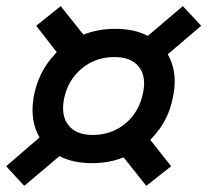

<svg xmlns="http://www.w3.org/2000/svg" viewBox="-38 -621 676 626"><path d="M262 -89Q200 -89 156 -112L41 -15L-18 -79L91 -173Q84 -185 79 -198Q60 -249 74 -316Q88 -379 126 -427Q136 -439 147 -451L80 -537L160 -601L234 -508Q282 -527 338 -527Q400 -527 444 -504L558 -601L618 -537L509 -444Q516 -432 521 -418Q540 -367 525 -300Q512 -237 474 -190Q464 -177 452 -165L520 -79L439 -15L365 -108Q318 -89 262 -89ZM264 -181Q326 -181 370.5 -218Q415 -255 428 -316Q440 -371 415 -403Q390 -435 335 -435Q274 -435 229 -398Q184 -361 171 -300Q160 -245 185 -213Q210 -181 264 -181Z"/></svg>

Font: Victor Mono Thin
Style: Bold Italic
Weight: 700
Italic angle: -12°
Monospace: yes
Version: Version 1.561;gftools[0.9.30]